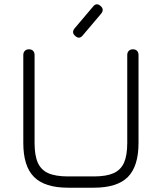

<svg xmlns="http://www.w3.org/2000/svg" viewBox="-20 -874 754 894"><path d="M330.5 -706.5C330.5 -706.5 330.5 -706.5 330.5 -706.5C318 -717 317 -728.5 327 -741.5C327 -741.5 327 -741.5 327 -741.5C327 -741.5 413 -843 413 -843C423.5 -856.5 435.5 -857.5 448 -846.5C448 -846.5 448 -846.5 448 -846.5C460.5 -836 461.5 -824 451.5 -811C451.5 -811 451.5 -811 451.5 -811C451.5 -811 365.5 -709.5 365.5 -709.5C355 -696 343 -695 330.5 -706.5ZM417 0C417 0 297 0 297 0C224.5 0 172 -16.5 138.5 -50C105 -83.5 88.5 -136 88.5 -208.5C88.5 -208.5 88.5 -208.5 88.5 -208.5C88.5 -208.5 88.5 -618 88.5 -618C88.5 -626 91 -632.5 96 -637.5C100.5 -642 107 -644.5 115 -644.5C115 -644.5 115 -644.5 115 -644.5C123 -644.5 129.5 -642 134 -637.5C138.5 -632.5 141 -626 141 -618C141 -618 141 -618 141 -618C141 -618 141 -208.5 141 -208.5C141 -170 146 -139 156 -116.5C166 -94 182.5 -77.5 205 -67.5C227.5 -57.5 258.5 -52.5 297 -52.5C297 -52.5 297 -52.5 297 -52.5C297 -52.5 417 -52.5 417 -52.5C455.5 -52.5 486 -57.5 508.5 -67.5C531 -77.5 547.5 -94 557.5 -116.5C567.5 -139 572.5 -170 572.5 -208.5C572.5 -208.5 572.5 -208.5 572.5 -208.5C572.5 -208.5 572.5 -618 572.5 -618C572.5 -626 575 -632.5 580 -637.5C584.5 -642 591 -644.5 599 -644.5C599 -644.5 599 -644.5 599 -644.5C607 -644.5 613.5 -642 618 -637.5C622.5 -632.5 625 -626 625 -618C625 -618 625 -618 625 -618C625 -618 625 -208.5 625 -208.5C625 -136 608.5 -83.5 575.5 -50C542 -16.5 489.5 0 417 0C417 0 417 0 417 0Z"/></svg>

Font: Jura-Fortis-Regular
Style: Regular
Weight: 500
Designer: Daniel Johnson, Alexei Vanyashin, Mirko Velimirovic
Foundry: Daniel Johnson
Version: ""